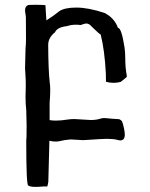

<svg xmlns="http://www.w3.org/2000/svg" viewBox="-20 -562 610 782"><path d="M129.4 199.2Q123 199.2 112.8 198.7Q102.5 198.2 94.7 193.4Q86.9 188.5 86.9 12.2Q88.4 5.4 88.4 -50.8L86.9 -113.3Q84 -137.7 84 -166.5L85 -214.8L84.5 -241.2Q82 -277.3 82 -283.7L84 -364.7Q85.9 -385.3 85.9 -399.9L85.4 -492.7L82 -518.1Q82 -542 101.6 -542L121.1 -542.5Q152.3 -542.5 165 -541Q168.9 -485.8 168.9 -479Q202.1 -500 221.7 -516.6Q244.1 -531.2 290.5 -531.2Q339.4 -531.2 405.8 -509.3Q445.8 -488.8 460.4 -448.7Q475.1 -448.2 487.3 -368.2Q490.2 -348.6 490.2 -324.2Q490.2 -287.1 496.1 -255.4L496.6 -250Q496.1 -247.1 471.7 -228.5Q457 -224.6 442.4 -224.6Q426.8 -224.6 411.6 -229Q411.6 -247.1 411.1 -262.7Q406.2 -357.4 390.1 -421.4Q386.7 -421.4 353.5 -453.6Q343.3 -466.3 331.1 -466.3Q325.2 -466.3 308.6 -460Q298.8 -461.4 289.6 -461.4Q269.5 -461.4 252.9 -455.6Q212.9 -451.2 204.1 -430.7Q176.3 -408.2 176.3 -379.4Q176.8 -275.9 182.6 -226.1Q184.6 -213.4 184.6 -194.3Q184.6 -172.9 182.1 -143.1V-72.8Q193.8 -70.8 207.5 -70.8Q229.5 -70.8 255.9 -75.2Q268.6 -77.1 283.7 -77.1L349.6 -73.2Q373.5 -73.2 392.1 -79.6Q397.5 -81.1 403.8 -81.1L414.6 -80.6Q427.2 -78.6 463.9 -76.7Q469.7 -75.7 476.6 -68.8Q481 -58.6 484.6 -41.3Q488.3 -23.9 488.3 -14.2Q488.3 9.8 470.2 9.8Q464.8 9.8 458.5 7.8Q441.9 3.4 414.6 3.4Q400.9 3.4 319.3 8.8L267.6 5.9Q242.7 7.8 223.6 12.7Q215.3 14.6 206.1 14.6Q194.3 14.6 181.2 11.2L176.8 178.7Q173.8 197.8 171.4 197.8Q170.9 197.8 170.2 197.5Q169.4 197.3 165.5 197.3Q152.8 197.3 140.1 198.7Q136.2 199.2 129.4 199.2Z"/></svg>

Font: Kurland
Style: Regular
Weight: 400
Designer: GGBot
Version: 0.22